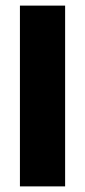

<svg xmlns="http://www.w3.org/2000/svg" viewBox="-20 -664 303 684"><path d="M51 -644H212V0H51Z"/></svg>

Font: Kanit SemiBold
Style: Regular
Weight: 600
Designer: Katatrad Team
Foundry: CadsonDemak
Version: Version 1.030